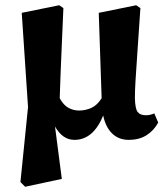

<svg xmlns="http://www.w3.org/2000/svg" viewBox="-20 -519 628 733"><path d="M472 15Q433 15 408 -9.5Q383 -34 374 -78Q336 15 264 15Q219 15 190 -36L216 164L76 194L58 176L87 -110L63 -470L206 -499L222 -488Q218 -401 215.5 -338.5Q213 -276 211 -230Q209 -184 208 -144Q222 -118 241 -107.5Q260 -97 282 -97Q306 -97 328.5 -107Q351 -117 368 -144L357 -470L500 -499L516 -488Q509 -384 504.5 -318.5Q500 -253 497.5 -213Q495 -173 495 -144Q496 -104 505.5 -91.5Q515 -79 537 -79Q546 -79 554 -81Q562 -83 569 -86L584 -51Q567 -20 539 -2.5Q511 15 472 15Z"/></svg>

Font: Source Serif 4
Style: Bold
Weight: 700
Designer: Frank Grießhammer
Foundry: Adobe
Version: Version 4.005;hotconv 1.1.0;makeotfexe 2.6.0